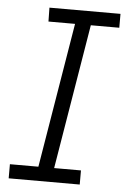

<svg xmlns="http://www.w3.org/2000/svg" viewBox="-53 -774 538 813"><g transform="rotate(5 216.0 -367.5)"><path d="M15 0H317V-60H203L305 -676H426V-735H124L125 -676H238L136 -60H15Z"/></g></svg>

Font: Iosevka Sparkle Light
Style: Italic
Weight: 300
Italic angle: -9°
Designer: Belleve Invis
Foundry: Belleve Invis
Version: Version 4.5.0; ttfautohint (v1.8.3)